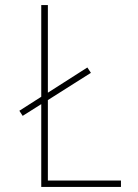

<svg xmlns="http://www.w3.org/2000/svg" viewBox="-20 -734 540 754"><path d="M455 0V-25H168V-341L337 -448L323 -469L168 -370V-714H142V-354L56 -299L69 -279L142 -325V0Z"/></svg>

Font: Noto Sans Mono UI Condensed Thin
Style: Regular
Weight: 250
Width: 3
Designer: Monotype Design team
Foundry: Monotype Imaging Inc.
Version: 1.000